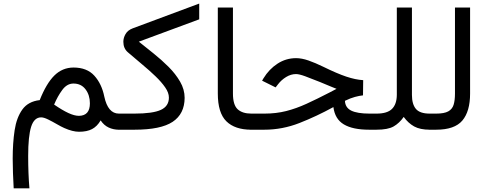

<svg xmlns="http://www.w3.org/2000/svg" viewBox="-20 -708 2658 1048"><path d="M380.9 -339.4Q454.6 -339.4 494.9 -294.9Q535.2 -250.5 549.3 -180.7Q569.3 -87.9 628.9 -87.9H642.6V0H628.9Q598.6 0 573 -12Q547.4 -23.9 529.3 -50.8Q510.3 -18.1 482.4 -3.4Q454.6 11.2 411.6 11.2Q376.5 11.2 330.6 -9.3Q314 -16.6 290 -30.5Q266.1 -44.4 242.7 -55.9Q219.2 -67.4 204.6 -67.4Q166.5 -67.4 150.1 -16.4Q133.8 34.7 133.8 144Q133.8 191.9 135.5 236.3Q137.2 280.8 140.6 319.8H54.7Q52.2 276.9 50.8 236.6Q49.3 196.3 49.3 157.7Q49.3 72.8 59.8 3.2Q70.3 -66.4 102.1 -110.4Q133.8 -154.3 196.8 -161.6Q232.9 -252.4 276.6 -295.7Q320.3 -338.9 380.9 -339.4ZM411.1 -75.7Q470.7 -76.7 470.7 -144Q470.7 -189 446.8 -220.5Q422.9 -252 380.9 -252Q345.7 -252 320.1 -217.3Q294.4 -182.6 275.4 -137.2Q319.3 -106.9 352.8 -91.3Q386.2 -75.7 411.1 -75.7Z M987.8 -173.8Q987.3 -86.4 922.6 -43.2Q857.9 0 713.9 0H623V-87.9H713.4Q814 -87.9 857.9 -108.2Q901.9 -128.4 901.9 -175.3Q901.9 -201.7 881.8 -230.7Q861.8 -259.8 829.1 -291.3Q796.4 -322.8 756.8 -355.7Q717.3 -388.7 678.2 -422.4Q653.3 -443.4 653.3 -480Q653.3 -501.5 665.3 -522.2Q677.2 -543 704.1 -553.2L1067.4 -688.5V-602.5L737.8 -480.5Q774.9 -450.7 818.1 -416.3Q861.3 -381.8 899.9 -343.3Q938.5 -304.7 963.1 -262.2Q987.8 -219.7 987.8 -173.8Z M1363.8 0H1351.6Q1262.2 0 1215.6 -45.9Q1168.9 -91.8 1168.9 -197.8V-667H1251.5V-197.3Q1251.5 -135.3 1277.3 -111.6Q1303.2 -87.9 1351.6 -87.9H1363.8Z M1961.4 -187.5Q1941.9 -185.5 1917.5 -179Q1893.1 -172.4 1862.8 -157.7Q1864.3 -120.6 1897.2 -104.2Q1930.2 -87.9 1997.1 -87.9H2023.4V0H1995.1Q1905.3 0 1856.7 -29.1Q1808.1 -58.1 1799.8 -123.5Q1708 -73.2 1614.7 -36.6Q1521.5 0 1422.4 0H1344.2V-87.9H1423.8Q1487.3 -87.9 1542 -101.8Q1596.7 -115.7 1653.3 -141.6Q1710 -167.5 1778.8 -203.1L1816.9 -223.1Q1806.2 -226.6 1789.6 -234.1Q1772.9 -241.7 1726.6 -260.3Q1677.2 -280.3 1645 -292Q1612.8 -303.7 1595.7 -303.7Q1567.9 -303.7 1541.7 -287.6Q1515.6 -271.5 1497.6 -248L1484.4 -231L1410.6 -267.6L1418 -280.3Q1448.7 -330.6 1494.9 -360.6Q1541 -390.6 1596.2 -390.6Q1627 -390.6 1664.1 -377.7Q1701.2 -364.7 1744.1 -343.8Q1819.8 -306.6 1870.1 -289.8Q1920.4 -272.9 1962.4 -270.5Z M2183.6 -69.8Q2159.7 -35.6 2128.4 -17.8Q2097.2 0 2034.7 0H2003.9V-87.9H2035.6Q2093.8 -87.9 2119.6 -113.5Q2145.5 -139.2 2146 -189.9V-667H2228.5V-189.9Q2228.5 -139.2 2250.2 -113.5Q2272 -87.9 2325.2 -87.9H2340.8V0H2326.2Q2272.9 0 2240.7 -17.8Q2208.5 -35.6 2183.6 -69.8Z M2321.3 0V-87.9H2360.8Q2404.8 -87.9 2426.8 -100.1Q2448.7 -112.3 2456.1 -136.5Q2463.4 -160.6 2463.4 -196.8V-667H2545.9V-197.3Q2545.9 -100.1 2503.7 -50Q2461.4 0 2360.4 0Z"/></svg>

Font: Vazir
Style: Regular
Weight: 400
Designer: Saber Rastikerdar
Foundry: Saber Rastikerdar
Version: Version 30.0.0